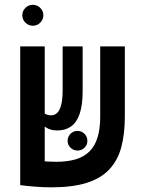

<svg xmlns="http://www.w3.org/2000/svg" viewBox="-20 -782 626 811"><path d="M307.6 -146Q290.5 -146 278.1 -158Q265.6 -169.9 265.6 -187Q265.6 -204.6 277.8 -216.8Q290 -229 307.1 -229Q324.7 -229 336.9 -216.8Q349.1 -204.6 349.1 -187Q349.1 -169.9 336.9 -158Q324.7 -146 307.6 -146ZM195.8 9.3Q163.6 9.3 126.5 6.3Q89.4 3.4 65.9 0L88.9 -108.4Q92.8 -106.9 107.7 -105.5Q122.6 -104 142.8 -102.3Q163.1 -100.6 183.3 -99.6Q203.6 -98.6 217.8 -98.6Q264.2 -98.6 299.1 -108.9Q334 -119.1 357.2 -141.6Q380.4 -164.1 391.8 -200.7Q403.3 -237.3 403.3 -290.5V-585.9H507.3V-290.5Q507.3 -215.8 492.2 -159.9Q477.1 -104 441.4 -66.2Q405.8 -28.3 345.9 -9.5Q286.1 9.3 195.8 9.3ZM168.9 0.5 65.4 -0.5V-585.9H168.9ZM222.2 -231Q194.8 -231 177 -241.9Q159.2 -252.9 146 -266.1L164.1 -306.2Q170.4 -300.3 178.2 -297.6Q186 -294.9 196.3 -294.9Q210 -294.9 220.9 -304.7Q231.9 -314.5 238.3 -338.1Q244.6 -361.8 244.6 -402.3V-585.9H329.1V-398.4Q329.1 -336.9 316.2 -300.3Q303.2 -263.7 279.3 -247.3Q255.4 -231 222.2 -231ZM118.7 -673.3Q100.6 -673.3 87.4 -686.3Q74.2 -699.2 74.2 -717.3Q74.2 -735.8 87.4 -748.8Q100.6 -761.7 118.7 -761.7Q137.2 -761.7 150.1 -748.8Q163.1 -735.8 163.1 -717.3Q163.1 -699.2 150.1 -686.3Q137.2 -673.3 118.7 -673.3Z"/></svg>

Font: Cascadia Mono Medium
Style: Regular
Weight: 500
Monospace: yes
Designer: Aaron Bell
Foundry: Saja Typeworks
Version: Version 2407.024